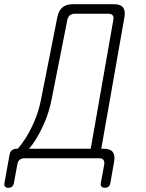

<svg xmlns="http://www.w3.org/2000/svg" viewBox="-74 -750 694 910"><path d="M-34 140Q-45 140 -50 134.5Q-55 129 -53 118L-29 -15Q-27 -30 -18 -37.5Q-9 -45 6 -45H10Q27 -63 48.5 -97Q70 -131 89.5 -176.5Q109 -222 120 -276L198 -670Q204 -700 222 -715Q240 -730 270 -730H467Q497 -730 509 -715Q521 -700 516 -670L406 -45H418Q448 -45 460 -30Q472 -15 467 15L449 118Q447 129 440.5 134.5Q434 140 423 140Q412 140 407 134Q402 128 404 117L420 30Q422 15 416 7.5Q410 0 395 0H43Q28 0 19 7.5Q10 15 8 30L-8 117Q-10 128 -16.5 134Q-23 140 -34 140ZM463 -655Q466 -670 460 -677.5Q454 -685 439 -685H282Q267 -685 257.5 -677.5Q248 -670 245 -655L170 -276Q159 -222 140 -176.5Q121 -131 100.5 -97Q80 -63 63 -45H356Z"/></svg>

Font: Maple Mono Thin
Style: Italic
Weight: 250
Italic angle: -10°
Monospace: yes
Designer: subframe7536
Version: Version 7.000